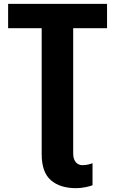

<svg xmlns="http://www.w3.org/2000/svg" viewBox="-20 -734 596 994"><path d="M374 240.2C407.2 240.2 442.9 231.4 459 225.1V110.8C449.7 114.7 429.2 121.1 407.2 121.1C380.4 121.1 358.9 102.1 358.9 61V-587.9H534.2V-713.9H22V-587.9H195.8V64C195.8 127 211.9 171.9 243.7 199.2C275.4 226.6 318.8 240.2 374 240.2Z"/></svg>

Font: Avrile Sans
Style: Bold
Weight: 700
Designer: Monotype Design Team, Google (font), Stefan Peev (BGR Cyrillic), Cristiano Sobral (main changes)
Foundry: The Avrile Sans Project Authors
Version: Version 3.110